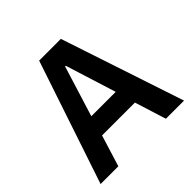

<svg xmlns="http://www.w3.org/2000/svg" viewBox="-177 -862 1025 1025"><g transform="rotate(-45 336.0 -349.0)"><path d="M514 0 458 -178H210L155 0H21L255 -698H419L651 0ZM336 -578H331L242 -291H426Z"/></g></svg>

Font: IBM Plex Sans Hebrew SmBld
Style: Regular
Weight: 600
Designer: Mike Abbink, Paul van der Laan, Pieter van Rosmalen, Yanek Iontef
Foundry: Bold Monday
Version: Version 1.3